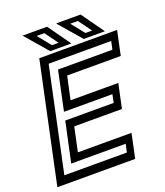

<svg xmlns="http://www.w3.org/2000/svg" viewBox="-169 -951 909 1055"><g transform="rotate(-20 285.0 -424.0)"><path d="M-17 0 132 -700H587L557 -558.5H243.5L214.5 -424H493.5L463.5 -282.5H184.5L154.5 -141.5H468L438 0ZM41.5 -48.5H407L417.5 -96H99L149 -329.5H432.5L442 -377H159L207.5 -606.5H525.5L536 -654H170ZM521.5 -716H398L284 -848H427.5ZM457 -743.5 401 -820H356.5L418 -743.5ZM325.5 -716H202L88 -848H231.5ZM261 -743.5 205 -820H160.5L222 -743.5Z"/></g></svg>

Font: Tourney Medium
Style: Italic
Weight: 500
Italic angle: -12°
Version: Version 1.015